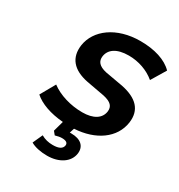

<svg xmlns="http://www.w3.org/2000/svg" viewBox="-177 -666 915 984"><g transform="rotate(30 280.5 -174.5)"><path d="M246.1 199.2C316.4 199.2 369.6 164.6 377.4 111.3C383.8 65.4 353 38.1 297.4 38.1C294.4 38.1 291 38.1 288.1 38.1L296.9 10.3C420.9 3.4 512.7 -60.5 526.9 -159.2C538.1 -238.3 492.7 -284.7 399.4 -303.7L294.9 -322.3C250 -332.5 233.9 -353.5 237.8 -383.8C243.7 -426.8 281.7 -455.1 353.5 -455.1C411.6 -455.1 468.3 -435.1 509.3 -400.4L561 -486.3C521 -527.8 451.7 -549.3 368.2 -549.3C226.6 -549.3 129.4 -475.1 115.2 -378.4C104.5 -300.8 145.5 -250.5 236.8 -232.4L342.8 -212.9C389.2 -202.6 406.7 -184.1 402.3 -151.9C396 -108.9 356.4 -83.5 291 -83.5C221.2 -83.5 151.9 -104.5 104.5 -140.1L55.2 -52.7C92.3 -19.5 154.3 2.9 230 8.8L212.9 70.3L228.5 89.4C244.1 85 256.3 82.5 267.6 82.5C293.9 82.5 304.2 91.3 302.2 106.4C298.8 127 279.8 137.2 243.7 137.2C218.3 137.2 195.8 131.8 174.8 119.6L148.4 177.7C171.9 191.9 208 199.2 246.1 199.2Z"/></g></svg>

Font: Winston SemiBold
Style: Italic
Weight: 600
Italic angle: -8.13011°
Designer: Vernon Adams, Kim Jin-seong, David Berlow, Cristiano Sobral
Foundry: The Winston Project Authors
Version: Version 3.004